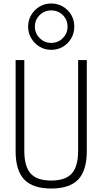

<svg xmlns="http://www.w3.org/2000/svg" viewBox="-20 -1076 590 1106"><path d="M275 10Q169 10 119.5 -42Q70 -94 70 -205V-730H120V-208Q120 -117 156.5 -76.5Q193 -36 275 -36Q357 -36 393.5 -76.5Q430 -117 430 -208V-730H480V-205Q480 -94 430.5 -42Q381 10 275 10ZM275 -789Q238 -789 208 -807Q178 -825 160 -855.5Q142 -886 142 -922Q142 -960 160 -990Q178 -1020 208 -1038Q238 -1056 275 -1056Q312 -1056 342.5 -1038Q373 -1020 390.5 -990Q408 -960 408 -923Q408 -886 390.5 -855.5Q373 -825 343 -807Q313 -789 275 -789ZM275 -829Q315 -829 342 -856.5Q369 -884 369 -922Q369 -962 342 -989Q315 -1016 275 -1016Q236 -1016 208.5 -989Q181 -962 181 -922Q181 -884 208.5 -856.5Q236 -829 275 -829Z"/></svg>

Font: M PLUS Code Latin SemiExpanded Light
Style: Regular
Weight: 300
Width: 6
Designer: Coji Morishita
Foundry: UNDERFOREST DESIGN
Version: Version 1.002; ttfautohint (v1.8.3)